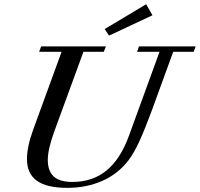

<svg xmlns="http://www.w3.org/2000/svg" viewBox="-20 -885 956 918"><path d="M501.5 -714.8 480.5 -746.1 678.7 -864.7 709 -812ZM302.2 13.2Q203.1 13.2 156 -21Q108.9 -55.2 108.9 -124.5Q108.9 -183.6 138.7 -265.1L274.4 -637.2H167L176.8 -663.1H486.3L476.1 -637.2H378.9L239.3 -255.9Q208.5 -170.9 208.5 -120.1Q208.5 -67.9 236.6 -41.5Q264.6 -15.1 326.7 -15.1Q422.4 -15.1 489 -69.6Q555.7 -124 596.2 -234.9L742.7 -637.2H635.3L644.5 -663.1H915.5L905.8 -637.2H808.1L706.5 -358.4Q672.9 -267.6 647 -210.7Q621.1 -153.8 593.8 -117.7Q543 -52.2 467.5 -19.5Q392.1 13.2 302.2 13.2Z"/></svg>

Font: Elstob 14pt Medium
Style: Italic
Weight: 500
Italic angle: -20°
Designer: Peter S. Baker
Version: Version 1.015